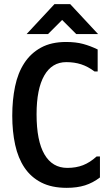

<svg xmlns="http://www.w3.org/2000/svg" viewBox="-20 -908 540 924"><path d="M461 -155V-54Q427 -28 389 -16Q351 -4 301 -4Q229 -4 179 -29.5Q129 -55 98 -101Q67 -147 53 -211Q39 -275 39 -351Q39 -427 52.5 -492Q66 -557 97 -604.5Q128 -652 177.5 -679Q227 -706 298 -706Q345 -706 380 -696.5Q415 -687 450 -670V-564H435Q403 -588 370.5 -598.5Q338 -609 299 -609Q230 -609 193 -544.5Q156 -480 156 -358Q156 -230 194 -165Q232 -100 304 -100Q346 -100 379.5 -113Q413 -126 445 -155ZM318 -888 452 -744H347L279 -812L211 -744H108L242 -888Z"/></svg>

Font: D2Coding
Style: Bold
Weight: 700
Monospace: yes
Designer: Yong-Rak Park; Jeong-Hwan Yoon; Sang-Min Lee;
Foundry: NHN Corporation
Version: Version 1.3.2; Build 20180524